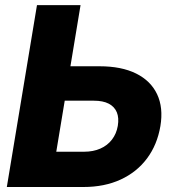

<svg xmlns="http://www.w3.org/2000/svg" viewBox="-20 -748 694 768"><path d="M196.3 -482.9H378.4Q465.8 -482.9 524.4 -453.9Q583 -424.8 608.4 -371.1Q633.8 -317.4 621.6 -243.7Q608.9 -168.9 568.1 -114.3Q527.3 -59.6 462.6 -29.8Q397.9 0 314 0H7.3L127.9 -727.5H302.2L205.1 -141.1H316.4Q353 -141.1 381.3 -153.6Q409.7 -166 427.7 -189.5Q445.8 -212.9 451.2 -244.6Q456.5 -276.4 447.3 -298.8Q438 -321.3 415 -333.3Q392.1 -345.2 355.5 -345.2H173.8Z"/></svg>

Font: Inter 24pt ExtraBold
Style: Italic
Weight: 800
Italic angle: -9.3988°
Designer: Rasmus Andersson
Foundry: rsms
Version: Version 4.001;git-66647c0bb